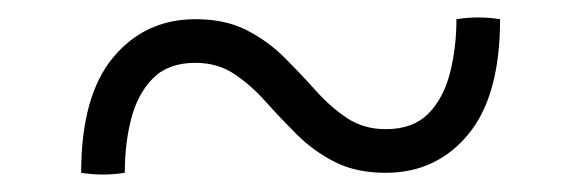

<svg xmlns="http://www.w3.org/2000/svg" viewBox="-20 -477 660 220"><path d="M73 -279Q73 -367 109.5 -411Q146 -455 204 -455Q238 -455 262.5 -442.5Q287 -430 306 -411Q325 -392 342 -373Q359 -354 378 -341.5Q397 -329 422 -329Q453 -329 470.5 -346.5Q488 -364 495.5 -393Q503 -422 503 -455Q528 -459 553 -455Q553 -367 516.5 -323Q480 -279 422 -279Q388 -279 363.5 -291.5Q339 -304 320 -323Q301 -342 284 -361Q267 -380 248 -392.5Q229 -405 204 -405Q173 -405 155.5 -387.5Q138 -370 130.5 -341.5Q123 -313 123 -279Q98 -275 73 -279Z"/></svg>

Font: Poltawski Nowy SemiBold
Style: Regular
Weight: 600
Version: Version 1.001;gftools[0.9.25]